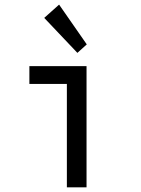

<svg xmlns="http://www.w3.org/2000/svg" viewBox="-20 -800 602 820"><path d="M265.6 0V-441.4H105.5V-517.6H349.6V0ZM310.5 -574.2 168.9 -723.6 232.4 -780.3 350.6 -610.4Z"/></svg>

Font: Reddit Mono
Style: Regular
Weight: 400
Monospace: yes
Designer: Stephen Hutchings
Foundry: Reddit
Version: Version 1.014; ttfautohint (v1.8.4.7-5d5b)